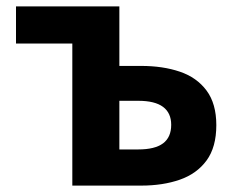

<svg xmlns="http://www.w3.org/2000/svg" viewBox="-20 -580 738 600"><path d="M206 0V-444H30V-560H353V-374H421Q489 -374 542 -356Q595 -338 625.5 -297Q656 -256 656 -189Q656 -120 625.5 -78.5Q595 -37 542 -18.5Q489 0 421 0ZM353 -113H412Q464 -113 489.5 -132Q515 -151 515 -190Q515 -227 489.5 -246Q464 -265 412 -265H353Z"/></svg>

Font: Farlight84_Sys_V01
Style: Bold
Weight: 700
Designer: Monotype Design Team, Nadine Chahine and Nizar Qandah
Foundry: Monotype Imaging Inc.
Version: Version 2.004;October 31, 2024;FontCreator 14.0.0.2814 64-bi